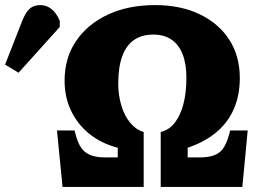

<svg xmlns="http://www.w3.org/2000/svg" viewBox="-196 -735 1022 755"><path d="M50 0 28 -222H97Q104 -193 113 -172.5Q122 -152 135.5 -140Q149 -128 169 -122Q189 -116 218 -116H267V-154Q202 -171 155.5 -208.5Q109 -246 83.5 -299.5Q58 -353 58 -418Q58 -507 103 -573.5Q148 -640 228 -677.5Q308 -715 414 -715Q514 -715 589 -679Q664 -643 705.5 -579Q747 -515 747 -428Q747 -361 724 -307.5Q701 -254 655.5 -215.5Q610 -177 542 -154V-116H588Q617 -116 637 -121.5Q657 -127 670 -138.5Q683 -150 692.5 -171Q702 -192 709 -222H778L757 0H436V-216Q469 -224 491 -252Q513 -280 525 -325Q537 -370 537 -429Q537 -484 522 -522Q507 -560 478 -579.5Q449 -599 407 -599Q361 -599 330.5 -577.5Q300 -556 284.5 -513.5Q269 -471 269 -406Q269 -360 281.5 -319Q294 -278 317 -251Q340 -224 369 -216V0ZM-123 -449 -176 -481 -109 -652Q-95 -687 -79 -701Q-63 -715 -37 -715Q-13 -715 6.5 -699.5Q26 -684 39 -653V-629Z"/></svg>

Font: Literata ExtraBold
Style: Regular
Weight: 800
Designer: Latin by Veronika Burian and Jose Scaglione. Greek by Irene Vlachou. Cyrillic by Vera Evstafieva.
Foundry: TypeTogether
Version: Version 3.103;gftools[0.9.29]